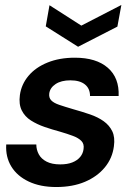

<svg xmlns="http://www.w3.org/2000/svg" viewBox="-20 -740 522 772"><path d="M206 12Q142 12 95.5 -10Q49 -32 25.5 -70.5Q2 -109 5 -159H126Q126 -138 136 -119.5Q146 -101 167.5 -90Q189 -79 222 -79Q251 -79 271 -87Q291 -95 302.5 -109Q314 -123 316 -141Q319 -161 307.5 -173Q296 -185 273.5 -193.5Q251 -202 220 -211Q190 -219 159.5 -229.5Q129 -240 104.5 -255.5Q80 -271 67.5 -296Q55 -321 60 -358Q66 -401 94.5 -435Q123 -469 171 -488.5Q219 -508 281 -508Q367 -508 413.5 -467.5Q460 -427 457 -354H342Q342 -384 321.5 -400.5Q301 -417 263 -417Q226 -417 203.5 -402Q181 -387 178 -364Q176 -347 186 -336.5Q196 -326 218 -318.5Q240 -311 274 -301Q310 -291 342 -280Q374 -269 397 -252.5Q420 -236 431.5 -212Q443 -188 438 -152Q432 -104 401.5 -67Q371 -30 321.5 -9Q272 12 206 12ZM468 -720 452 -633 294 -552 164 -634 179 -719 307 -637Z"/></svg>

Font: DM Sans 36pt SemiBold
Style: Italic
Weight: 600
Italic angle: -10°
Designer: Colophon Foundry, Jonny Pinhorn
Foundry: Colophon Foundry
Version: Version 4.004;gftools[0.9.30]